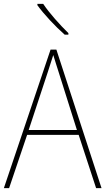

<svg xmlns="http://www.w3.org/2000/svg" viewBox="-20 -971 544 991"><path d="M203 -951H173V-944C207 -897 266 -834 314 -792H333V-800C290 -842 234 -904 203 -951ZM476 0H504L271 -715H241L0 0H27L120 -275H386ZM282 -601 377 -300H128L227 -600C236 -630 246 -657 255 -687C265 -653 274 -627 282 -601Z"/></svg>

Font: Noto Sans Hebrew SemiCondensed Thin
Style: Regular
Weight: 100
Width: 4
Designer: Monotype Design Team
Foundry: Monotype Imaging Inc.
Version: Version 2.004